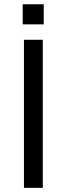

<svg xmlns="http://www.w3.org/2000/svg" viewBox="-20 -902 320 922"><path d="M185.5 0H95V-711H185.5ZM190 -785H89V-881.5H190Z"/></svg>

Font: Roberto Sans
Style: Regular
Weight: 400
Designer: Google (font) & Cristiano Sobral (main changes)
Version: Version 1.500; ttfautohint (v1.8.4.7-5d5b-dirty)